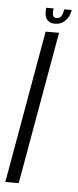

<svg xmlns="http://www.w3.org/2000/svg" viewBox="-77 -720 303 749"><g transform="rotate(5 74.0 -345.5)"><path d="M-26.5 0H26L131.5 -598H79ZM112 -632Q130 -632 142.2 -640Q154.5 -648 162.5 -661.2Q170.5 -674.5 173 -691H144Q141.5 -678.5 138.5 -670.2Q135.5 -662 130 -658.2Q124.5 -654.5 116.5 -654.5Q109.5 -654.5 105.8 -658.5Q102 -662.5 101 -670.5Q100 -678.5 102 -691H73.5Q71 -674.5 73.8 -661.2Q76.5 -648 86 -640Q95.5 -632 112 -632Z"/></g></svg>

Font: Anybody ExtraCondensed Light
Style: Italic
Weight: 300
Width: 2
Italic angle: -10°
Version: Version 1.113;gftools[0.9.25]